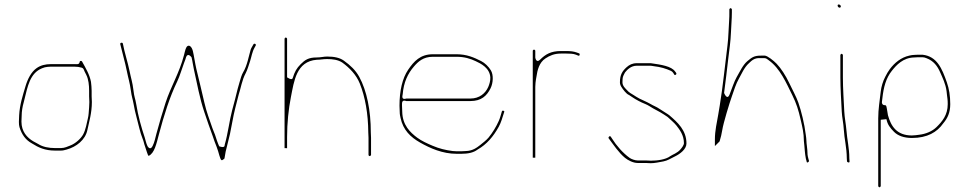

<svg xmlns="http://www.w3.org/2000/svg" viewBox="-20 -694 4224 837"><path d="M369.5 -249C369.5 -241.9 369.1 -234.2 368.5 -226L366.5 -200C365.8 -191.4 364.7 -184.3 363.1 -178C358.5 -159.4 353.9 -127.9 341.9 -106.8C332.6 -90.5 310.5 -68.7 285.5 -59.3C276.1 -55.8 262 -48.5 246 -48.5H220C193 -48.5 166.4 -53.4 146.5 -66.3L124.8 -78.1C97.8 -94.3 73.5 -120.3 73.5 -164C73.5 -172.7 74.5 -181.3 74.5 -190C74.5 -208.5 78.2 -229.7 83 -246.4C96.1 -292.3 102.5 -357.1 145.4 -386.8C153.6 -392.5 171.2 -401.5 187.2 -402.5C191.3 -402.7 198.2 -403.5 203 -403.5H303C316 -403.5 326 -402 336.4 -399C343.5 -397 345.5 -390.4 348.4 -383.1L356.2 -367.6C365.9 -348.2 368.5 -322.8 368.5 -298V-274C368.5 -265.3 369.5 -257 369.5 -249ZM304 -414.5H203C177.5 -414.5 156.9 -409.4 139.2 -396.7C116.3 -380.4 100.7 -350.3 91 -317.5C79.1 -277.1 66 -237.9 63.5 -191.6C62.4 -171.2 61.2 -151.9 64.9 -139.7C75 -106.9 92.2 -83.4 118.9 -69C119.1 -68.9 119.5 -68.7 119.7 -68.5C147.3 -51 176 -37.5 220 -37.5H246C254.4 -37.5 262.1 -39.7 270.7 -42.1C313.3 -53.7 351.9 -84.5 360.8 -126.6C369.2 -166.2 380.3 -200.8 380.5 -249.5C379.9 -256.6 379.5 -266 379.5 -274V-298C379.5 -305 379.2 -311.5 378.6 -317.8L376.6 -337.3C370.5 -369.2 353.5 -397.4 337.4 -426.4C334.6 -429.8 327.9 -429.2 327.4 -424.6C325.9 -411.2 314.6 -414.5 304 -414.5Z M504.2 -501.8C512.7 -464.8 525.3 -422.9 533.3 -382.4C539.2 -352.1 545.6 -335.4 550.4 -299.7C554.2 -270.8 558 -265 562.3 -241.2C566 -220.7 569.6 -203.3 575.1 -183.2C583.8 -151.7 590.7 -115.7 601.5 -89.8C607.3 -76.1 607.1 -69.8 611.7 -57.4C618 -40.5 623.4 -17.3 627.9 -14.4C653.5 -26 661.8 -66.9 672.9 -108.7C694.8 -190.8 718.5 -268.3 752.7 -339.3C764.1 -363 772 -391.9 782.3 -419.4L788 -434.5C788.6 -436.2 790 -442.2 791.4 -445.6C799.6 -466.1 815.1 -444 815.1 -444C819.5 -426.3 821.2 -409.1 825.2 -391.8C839.7 -327.8 850.2 -265.8 870.8 -205.2C882 -172.3 895.2 -132.4 906.7 -102.3L915.7 -76.3C921.5 -61.4 927.5 -46.7 931 -34.4C939.2 -5.7 942.8 7.3 949.1 4C956.1 0.3 958.4 -2.9 958.6 -3.4C962.3 -27.5 964.3 -37.9 970.9 -62.2C979.8 -95.1 985.9 -123.6 992.7 -162.2C1000.5 -206.6 1010.3 -240.6 1019.9 -279C1019.9 -279.2 1020 -279.7 1020.1 -279.9C1029.9 -309.1 1034.6 -344.5 1051 -374.9C1057.9 -387.8 1064.7 -410.5 1070.1 -427C1076.2 -445.2 1078.9 -467.6 1090.1 -487.1L1094.9 -495.8C1097.8 -502 1088.4 -506.5 1085 -501C1080.9 -493.1 1074.6 -483.8 1072.9 -478C1064.7 -450.9 1057.8 -408.2 1039.9 -378.8C1033.7 -368.6 1028.3 -350.5 1024 -334.7L1016.1 -306.9C1009.2 -277.2 1000.5 -245 992.1 -213.7C980.7 -171.6 973.2 -109.2 960 -64.6C959.7 -63.4 959.5 -61.4 959.5 -61C959.5 -46 935.4 -56.4 935.4 -56.4C932.7 -63.2 929.1 -71.1 926.1 -80L917.3 -106.6C914.8 -114.2 910 -123.7 906.2 -134.8C894.3 -169.7 879.6 -207.7 870.8 -247.3C859.7 -297.6 847.8 -342.4 835.8 -394.2C830.3 -417.9 825.6 -451.8 820.9 -471C816.4 -489.1 806.8 -497.9 798.6 -493.8C789.9 -489.5 787.4 -474.4 782.1 -453.8C762 -375.9 724.6 -316.4 701.9 -246.6C687.7 -203.2 674.6 -157.7 662.1 -111.7C656.9 -92.7 654 -75 645.2 -57.4C634.2 -35.4 622.8 -57.4 622.8 -57.4C616.7 -69.7 614.2 -85 611.1 -94C595.9 -139.7 582.4 -187.1 573.7 -240.9C569.8 -264.6 565.3 -269.1 561.6 -301.6C557.6 -335.6 551.4 -351.3 544.7 -384.6C537.3 -421.5 522.7 -465.5 515.7 -503.7C514.5 -510.5 502.7 -508.3 504.2 -501.8Z M1231.5 -47.7V-97C1231.5 -156.8 1237.9 -219.3 1248.2 -271C1261.9 -339 1271.1 -426.5 1361 -433.5C1361.3 -433.5 1361.7 -433.5 1362 -433.5C1377.3 -433.5 1388.2 -436.5 1406 -436.5C1429.8 -436.5 1453.7 -433.5 1472.1 -421.3C1504.3 -397.9 1533.3 -367.8 1548.6 -329.6C1572.1 -270.9 1584.9 -198.1 1585.5 -116.5C1585.6 -109.4 1586.5 -100.4 1586.5 -93V-19C1586.5 -16 1589.3 -13.5 1591.5 -13.5C1594.3 -13.5 1597.5 -17 1597.5 -19V-93C1597.5 -100.2 1596.5 -108.4 1596.5 -117C1596.5 -212.5 1579.1 -298.7 1546.1 -358.9C1530.1 -388 1507.5 -409.2 1478.8 -429.8C1461.4 -442.2 1437.8 -447.5 1406 -447.5C1391.1 -447.5 1378.9 -443.5 1360 -443.5C1324.7 -443.5 1309.5 -432.8 1290.8 -414.2C1272.8 -396.1 1265 -382.3 1255.9 -353.3C1252.4 -341.8 1231.5 -357 1231.5 -357V-525C1231.5 -527 1228 -530.5 1226 -530.5C1224 -530.5 1220.5 -527 1220.5 -525L1220.5 -48.2C1224.9 -48.5 1228.2 -48.2 1231.5 -47.7Z M1735.5 -283C1739.9 -335.5 1757.6 -373 1784.6 -404.2C1802.8 -425.3 1824.9 -446.5 1867 -446.5L1970 -446.5C2004.2 -446.5 2030.1 -438.5 2053.8 -427.3C2075.3 -417.2 2115.2 -398.4 2117.5 -356.2C2118.3 -342.1 2112.8 -324.7 2108.3 -314.6C2096.1 -287.2 2070.2 -264.5 2031 -264.5H1752.1C1727.1 -256.6 1735.2 -278.6 1735.5 -283ZM1751 -253.5H2031C2077.7 -253.5 2102.1 -275.6 2118.7 -309.4C2130.2 -332.8 2131.8 -367.8 2119.8 -387.5C2109.9 -403.7 2094 -419.5 2077.4 -427.8C2045.5 -443.8 2014.8 -457.5 1970 -457.5H1867C1812.2 -457.5 1784.4 -426.7 1759.3 -389.9C1734.2 -353.1 1721.5 -298.7 1721.5 -233C1721.5 -224.4 1722.5 -215.3 1722.5 -206C1722.5 -195.6 1724.5 -187.6 1726.2 -179.6C1737.5 -127.1 1769.4 -96.3 1811.6 -72.4C1854.8 -48 1908.5 -23.5 1971 -23.5L1991 -23.5C2022.1 -23.5 2044.9 -29.3 2060.5 -41C2060.8 -41.2 2061.4 -41.6 2061.8 -41.9C2102.5 -65.1 2130.8 -99.2 2154.1 -141.1C2164.6 -160 2169.8 -180.1 2178 -205.7C2179.1 -209 2178.1 -210.4 2174.3 -211.3C2170.4 -212.1 2168.8 -211 2167.9 -208.3C2164.2 -196.7 2160.8 -181.3 2154.4 -166.9C2142.9 -141 2126.9 -115 2109.7 -94.1C2101.1 -83.7 2083 -69.4 2073.7 -62.1C2059.2 -50.9 2041 -36 2009.8 -35.5C2005.6 -35 1997.6 -34.5 1991 -34.5H1971C1964.6 -34.5 1958.5 -34.9 1953.3 -35.6C1921.9 -39.6 1894.5 -46.4 1866.1 -58.5C1843 -68.3 1817.9 -79.5 1798.5 -94C1767.8 -117.1 1734.5 -148.6 1733.5 -207.5C1733.4 -215.4 1732.5 -225 1732.5 -233L1732.5 -242C1732.5 -262 1749.4 -253.5 1751 -253.5Z M2302.5 -472 2302.5 -6.6C2303.6 -6.6 2305.9 -6.5 2308 -6.5C2310.3 -6.5 2309.9 -6.5 2313.5 -6.6V-315C2313.5 -321.7 2314.2 -327.4 2314.5 -332.9C2315.1 -343 2317.8 -353.9 2318.6 -359.8C2322.6 -387.9 2330.1 -421.2 2358 -439.5C2376.2 -451.4 2396 -460.5 2425 -460.5H2449C2463 -460.5 2479.2 -460.2 2490.6 -455.6L2500.8 -451.5C2507.8 -448.5 2509 -459.7 2504.7 -461.3L2493.7 -465.3C2481.6 -469.6 2468.1 -471.5 2449 -471.5H2425C2380.9 -471.5 2357.2 -456.6 2334.8 -434.2C2317.3 -416.6 2313.5 -443 2313.5 -443V-472C2313.5 -475.1 2311 -477.5 2308 -477.5C2305 -477.5 2302.5 -475.1 2302.5 -472Z M2795 5.5H2760C2748.2 5.5 2732.2 -0.4 2724.6 -5.9C2695.3 -27 2667.3 -59.1 2648.5 -89.2L2642.6 -98.1C2638.5 -104.2 2630.3 -96 2633.3 -91.2C2654.8 -62.4 2677.5 -28 2704.7 -5.8C2717.8 4.8 2739.9 16.5 2760 16.5H2795C2803.6 16.5 2810.6 17.5 2816.7 17.5C2833.5 17.5 2854.3 13 2871.7 9.7C2890.7 6.1 2901.7 -2.2 2922.7 -12.3C2944.8 -23 2972.5 -43.7 2972.5 -68.5C2972.5 -125.9 2934.4 -160.2 2897.9 -191.5C2891.8 -196.7 2872.6 -207.5 2861 -215.6L2845.4 -225.4C2837.8 -230.2 2827.9 -233.2 2816.4 -240.4C2807 -246.3 2796.2 -250.4 2783.6 -256.7L2768.7 -263.7C2768.5 -263.8 2768.1 -264 2767.8 -264.1L2753.7 -272.2C2749.7 -274.5 2746.4 -276.6 2741.9 -279.7C2733.9 -285.3 2723 -289.1 2711.6 -302.8C2707.6 -307.4 2693.5 -318.9 2693.5 -335C2693.5 -344.5 2693.7 -356.3 2697.8 -364.6L2703.8 -376.6C2704.1 -377.2 2704.7 -378.1 2705.2 -378.8C2714.3 -390.1 2730.8 -407.5 2756 -407.5H2815C2819.9 -407.5 2824.6 -406.1 2830.5 -405.4C2859.3 -402.2 2882.6 -395.1 2905.1 -385C2913.2 -381.3 2918.1 -370.8 2919.3 -369.1C2921.1 -366.4 2922.7 -366.1 2925.9 -368.3C2932.5 -372.7 2925.6 -378.9 2922.8 -382.7C2906.5 -405.4 2863.1 -412 2817.1 -418.5H2756C2736.6 -418.5 2723.2 -411.5 2711.4 -400.8C2693 -384 2682.5 -368.4 2682.5 -335C2682.5 -329 2684.3 -322.6 2688.6 -315.5C2696.3 -303 2710.4 -284.9 2720.8 -280.5C2721.4 -280.3 2722.3 -279.8 2722.9 -279.4L2734.9 -271.4C2744.7 -264.9 2753.3 -259.3 2763.6 -254.2L2777.6 -247.2C2786.8 -242.6 2797.9 -239.6 2810.8 -231.5C2832.1 -217.3 2852.3 -209.5 2874.9 -194.4L2889.9 -184.4C2890.4 -184.1 2891.3 -183.4 2891.8 -182.8C2899.2 -175.5 2919.4 -158.9 2928.9 -146.7C2942.4 -129.3 2961.5 -105 2961.5 -70C2961.5 -60.8 2951.5 -48.8 2947.2 -43.7C2933.2 -26.2 2911 -20.1 2901.5 -13C2882.1 1.6 2845.7 6.5 2817 6.5C2811.3 6.5 2805.1 5.5 2795 5.5Z M3495.5 -80C3495.5 -88 3493.9 -97.2 3492.6 -107.4C3486.7 -154.8 3473.7 -208 3460.2 -246.9C3451.3 -272.4 3433.7 -304 3419.7 -333.7C3405.3 -364.2 3384.5 -396.6 3365.5 -416.3C3353.3 -429 3325.2 -451.5 3314 -451.5L3297 -451.5C3267.4 -451.5 3258.1 -444.1 3238.1 -427.5C3218.3 -410.5 3206.8 -384.3 3190.9 -356.8C3181.3 -340.3 3170.5 -307.7 3160.6 -282.4C3149.6 -254.3 3136.6 -288.8 3136.6 -288.8C3142.4 -329.3 3149.6 -395.7 3154.6 -436.5C3159 -472.5 3165.2 -515.4 3166.5 -552.4C3167.6 -583.3 3170.5 -611.8 3170.5 -639V-653C3170.5 -655 3167 -658.5 3165 -658.5C3163 -658.5 3159.5 -655 3159.5 -653V-639C3159.5 -629.2 3159.6 -617.9 3158.5 -603.1C3155.9 -570.1 3156 -532.5 3151.4 -496.5C3141.2 -416.3 3131.1 -314.4 3117.8 -234.9L3111.3 -195.9C3105.1 -158.5 3096.5 -125.5 3096.5 -86V-57.5C3096.5 -57.5 3097 -57.9 3097.7 -58.4L3117 -77.7C3121.8 -93.1 3126.3 -111.4 3128.6 -126.9C3133.4 -158 3160.4 -245.8 3170.2 -273.2C3178.7 -297.8 3188.4 -329.2 3201.2 -351.3C3212.4 -370.8 3224.4 -400.3 3244.7 -418.3C3255.1 -427.6 3267.3 -443.1 3295.7 -440.5L3313 -440.5C3320.5 -440.5 3325.2 -435.5 3331.3 -431.2C3381.2 -395.5 3407.5 -332.3 3434.2 -278.6C3451.9 -242.8 3460.7 -214.7 3470.2 -172.8C3477.3 -142.4 3484.3 -114.3 3484.5 -78.5C3485.4 -68.9 3487.7 -49.6 3488.5 -35.7C3489.3 -23 3490.8 -16.3 3493.2 -1.7L3496.1 8.7C3496.2 9.1 3496.3 9.9 3496.4 10.5C3497.4 18.5 3507 12 3506.7 7.4L3503.9 -2.7C3500.5 -15.3 3499.5 -24.3 3499.5 -39C3499.5 -47.2 3495.5 -67.9 3495.5 -80Z M3643.5 -454V-356C3643.5 -310.1 3647.2 -254.6 3649.5 -207.6C3650.6 -183.3 3657 -156.2 3658.5 -128.7C3660.7 -88.4 3671.3 -50.9 3671.5 -3.4L3672.4 9.6C3673.2 13.8 3684.1 17.6 3683.5 9.9L3682.5 -4.1C3682.5 -4.3 3682.5 -4.7 3682.5 -5C3682.5 -48 3673.2 -82.7 3669.5 -130C3667.7 -153.3 3661.8 -181.5 3660.5 -208.4C3658.3 -254 3654.5 -309.2 3654.5 -356V-454C3654.5 -456 3651 -459.5 3649 -459.5C3647 -459.5 3643.5 -456 3643.5 -454ZM3631.5 -669.5C3631.5 -665.1 3636.2 -660.5 3640 -660.5C3643.1 -660.5 3645.5 -662.7 3645.5 -666.5C3645.5 -669.9 3641.2 -674.5 3636.5 -674.5C3633.3 -674.5 3631.5 -672.7 3631.5 -669.5Z M3963 -454.5C3959.1 -454.5 3953.1 -453.6 3944.7 -451.8C3907.6 -443.7 3879.6 -419.9 3859 -392.5C3850.7 -381.4 3846.5 -373.2 3839 -359C3829.3 -340.7 3821.8 -316.3 3819.4 -294.6C3815.2 -256.6 3808.5 -218.5 3808.5 -178V117C3808.5 119 3812 122.5 3814 122.5C3816 122.5 3819.5 119 3819.5 117V-172C3819.5 -172 3844.3 -174.5 3844.3 -174.5C3849 -150.9 3860.2 -136.5 3877.9 -118.8C3894.1 -102.6 3920.4 -92.5 3955.5 -92.5C4021.9 -92.5 4065.1 -117.6 4091.7 -156.1C4091.9 -156.4 4092.2 -156.8 4092.5 -157.1C4110.8 -178.8 4122.5 -203.1 4122.5 -240C4122.5 -276.9 4117.3 -307.4 4107.7 -334.9C4086.8 -394.5 4065.2 -448.6 4001.4 -455.5H3983C3973.4 -455.5 3968.2 -454.5 3963 -454.5ZM3837 -235.5C3826 -235.5 3824 -244.5 3824.6 -249.5L3826.6 -265.5C3832 -314 3842.1 -353.2 3868.2 -385.8C3887.4 -409.8 3916.4 -442.4 3965 -443.5C3969.8 -443.6 3975.8 -444.5 3983 -444.5H4001C4007.1 -444.5 4012.8 -442.8 4019.5 -440.1C4049.8 -428.4 4066.5 -406.4 4078.4 -379C4088.9 -355.1 4102.5 -327.8 4106.4 -296.5L4108.4 -278.5L4110.4 -262.7C4111.1 -257.1 4111.5 -249.6 4111.5 -240C4111.5 -192.2 4087.1 -164.1 4062.9 -140.2C4043.6 -121.2 4016.3 -110.2 3987.5 -106.6L3971.7 -104.6C3966.6 -104 3960.8 -103.5 3955 -103.5C3889.6 -103.5 3864.1 -143.6 3850.9 -191.7C3850.9 -192 3850.7 -192.5 3850.7 -192.9L3847.7 -210.9C3844.2 -231.7 3844.2 -235.5 3837 -235.5Z"/></svg>

Font: CiSf OpenHand
Style: Hln
Weight: 400
Foundry: Cannot Into Space Fonts
Version: Version 0.7892